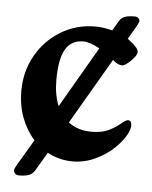

<svg xmlns="http://www.w3.org/2000/svg" viewBox="-45 -514 496 628"><g transform="rotate(5 203.0 -200.5)"><path d="M392 -120Q392 -108 384 -92Q373 -70 347.5 -45Q322 -20 286 -3Q250 14 211 14Q167 14 128 -7L92 54Q85 66 72.5 70.5Q60 75 41 75Q32 75 27.5 70.5Q23 66 23 59Q23 54 29 44L81 -44Q54 -74 39 -114Q24 -154 24 -201Q24 -265 53.5 -317.5Q83 -370 134 -401Q185 -432 247 -432Q274 -432 303 -424L321 -455Q329 -468 341 -472Q353 -476 373 -476Q380 -476 384.5 -471.5Q389 -467 389 -462Q388 -459 386 -454Q384 -449 382 -446L356 -401Q373 -389 383 -378Q392 -369 392 -360Q392 -350 373.5 -331.5Q355 -313 344 -313Q331 -313 314 -328L188 -112Q218 -88 265 -88Q294 -88 316 -97Q338 -106 363 -127Q366 -129 371 -132.5Q376 -136 380 -136Q392 -136 392 -120ZM150 -162 266 -362Q233 -380 212 -380Q173 -380 154 -348Q135 -316 135 -246Q135 -198 150 -162Z"/></g></svg>

Font: EB Garamond
Style: Bold
Weight: 700
Designer: Georg Duffner and Octavio Pardo
Foundry: Georg Duffner
Version: Version 1.000; ttfautohint (v1.6)